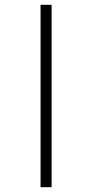

<svg xmlns="http://www.w3.org/2000/svg" viewBox="-20 -780 384 800"><path d="M149 0V-760H195V0Z"/></svg>

Font: Noto Serif Display Condensed Light
Style: Regular
Weight: 300
Width: 3
Designer: Monotype Design Team
Foundry: Monotype Imaging Inc.
Version: Version 2.009